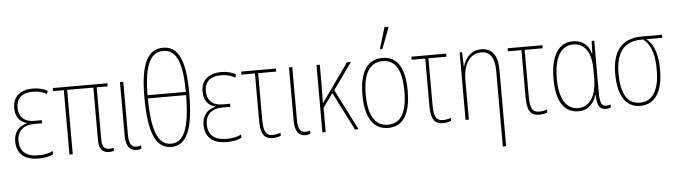

<svg xmlns="http://www.w3.org/2000/svg" viewBox="-56 -1019 5269 1495"><g transform="rotate(-5 2579.0 -271.0)"><path d="M210 10C260 10 300 1 326 -13V-39C296 -23 260 -15 209 -15C114 -15 67 -60 67 -140C67 -222 121 -261 202 -261H262V-285H202C123 -285 82 -330 82 -398C82 -467 120 -512 212 -512C255 -512 294 -501 319 -484L328 -508C300 -526 259 -537 211 -537C127 -537 56 -495 56 -398C56 -341 78 -292 144 -273V-271C81 -257 41 -210 41 -139C41 -51 92 10 210 10Z M763 7C781 7 794 4 800 3V-22C791 -19 781 -18 768 -18C724 -18 710 -41 710 -98V-503H796V-527H369V-503H453V0H479V-503H684V-91C684 -25 709 7 763 7Z M976 10C994 10 1006 7 1015 3V-24C1004 -18 990 -16 977 -16C936 -16 920 -49 920 -115V-527H894V-108C894 -20 930 10 976 10Z M1249 10C1365 10 1424 -101 1424 -395C1424 -662 1366 -765 1251 -765C1137 -765 1073 -667 1073 -395C1073 -101 1134 10 1249 10ZM1099 -407C1101 -647 1152 -740 1251 -740C1353 -740 1398 -634 1398 -407ZM1249 -15C1148 -15 1102 -126 1099 -382H1398C1396 -117 1348 -15 1249 -15Z M1682 10C1732 10 1772 1 1798 -13V-39C1768 -23 1732 -15 1681 -15C1586 -15 1539 -60 1539 -140C1539 -222 1593 -261 1674 -261H1734V-285H1674C1595 -285 1554 -330 1554 -398C1554 -467 1592 -512 1684 -512C1727 -512 1766 -501 1791 -484L1800 -508C1772 -526 1731 -537 1683 -537C1599 -537 1528 -495 1528 -398C1528 -341 1550 -292 1616 -273V-271C1553 -257 1513 -210 1513 -139C1513 -51 1564 10 1682 10Z M2042 10C2068 10 2093 4 2105 -2V-26C2088 -19 2064 -14 2045 -14C1985 -14 1972 -54 1972 -148V-503H2113V-527H1841V-503H1947V-143C1947 -45 1963 10 2042 10Z M2297 10C2315 10 2327 7 2336 3V-24C2325 -18 2311 -16 2298 -16C2257 -16 2241 -49 2241 -115V-527H2215V-108C2215 -20 2251 10 2297 10Z M2699 -527H2668L2495 -283C2479 -262 2469 -247 2454 -225C2455 -273 2456 -319 2456 -363V-527H2430V0H2456V-190L2534 -298L2685 0H2713L2551 -319Z M2935 -606H2952L3013 -767V-774H2983L2935 -616ZM3120 -264C3120 -428 3072 -537 2945 -537C2827 -537 2766 -440 2766 -265C2766 -88 2826 10 2945 10C3063 10 3120 -87 3120 -264ZM2792 -265C2792 -423 2841 -512 2945 -512C3055 -512 3094 -413 3094 -265C3094 -102 3048 -15 2944 -15C2840 -15 2792 -107 2792 -265Z M3373 10C3399 10 3424 4 3436 -2V-26C3419 -19 3395 -14 3376 -14C3316 -14 3303 -54 3303 -148V-503H3444V-527H3172V-503H3278V-143C3278 -45 3294 10 3373 10Z M3820 232H3846V-366C3846 -485 3797 -537 3717 -537C3632 -537 3590 -472 3574 -416H3572L3568 -527H3549V0H3575V-312C3575 -448 3640 -513 3714 -513C3781 -513 3820 -469 3820 -359Z M4125 10C4151 10 4176 4 4188 -2V-26C4171 -19 4147 -14 4128 -14C4068 -14 4055 -54 4055 -148V-503H4196V-527H3924V-503H4030V-143C4030 -45 4046 10 4125 10Z M4431 10C4516 10 4556 -51 4573 -107H4575C4576 -23 4596 10 4646 10C4663 10 4676 6 4684 3V-22C4673 -17 4659 -15 4649 -15C4615 -15 4601 -40 4601 -124V-527H4581L4577 -426H4575C4556 -501 4503 -537 4434 -537C4329 -537 4259 -448 4259 -259C4259 -83 4319 10 4431 10ZM4432 -15C4339 -15 4285 -97 4285 -259C4285 -419 4337 -512 4434 -512C4525 -512 4575 -436 4575 -308V-233C4575 -85 4512 -15 4432 -15Z M4914 10C5026 10 5092 -80 5092 -256C5092 -354 5074 -448 5007 -503H5130V-527H4972C4810 -527 4741 -426 4741 -256C4741 -91 4798 10 4914 10ZM4915 -15C4811 -15 4767 -105 4767 -256C4767 -411 4825 -503 4966 -503H4981C5052 -447 5066 -354 5066 -256C5066 -101 5013 -15 4915 -15Z"/></g></svg>

Font: Noto Sans Condensed Thin
Style: Regular
Weight: 100
Width: 3
Designer: Monotype Design Team
Foundry: Monotype Imaging Inc.
Version: Version 2.013